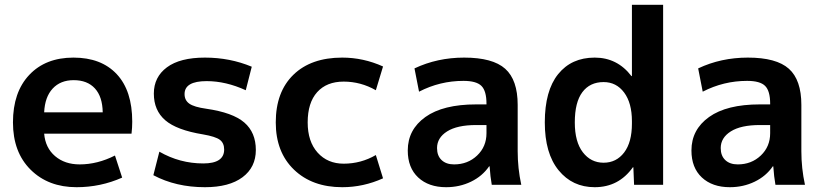

<svg xmlns="http://www.w3.org/2000/svg" viewBox="-20 -770 3433 800"><path d="M164 -302H408Q407 -367 375.5 -401.5Q344 -436 287 -436Q232 -436 199.5 -401Q167 -366 164 -302ZM164 -213Q169 -154 209.5 -119.5Q250 -85 312 -85Q386 -85 459 -122L489 -30Q399 10 299 10Q181 10 107.5 -63Q34 -136 34 -260Q34 -386 102 -458Q170 -530 286 -530Q402 -530 466.5 -461Q531 -392 531 -263Q531 -238 528 -213Z M1004 -394Q921 -432 841 -432Q749 -432 749 -378Q749 -352 769 -338Q789 -324 839 -317Q950 -301 998 -259.5Q1046 -218 1046 -145Q1046 -73 990.5 -31.5Q935 10 834 10Q713 10 619 -40L644 -138Q729 -89 827 -89Q914 -89 914 -147Q914 -174 896 -187.5Q878 -201 826 -210Q716 -228 668.5 -269Q621 -310 621 -380Q621 -449 675.5 -489.5Q730 -530 834 -530Q938 -530 1029 -492Z M1546 -124 1576 -27Q1494 10 1406 10Q1281 10 1205 -63Q1129 -136 1129 -260Q1129 -387 1202.5 -458.5Q1276 -530 1406 -530Q1494 -530 1576 -493L1546 -394Q1483 -430 1412 -430Q1341 -430 1301.5 -386Q1262 -342 1262 -260Q1262 -180 1303.5 -134Q1345 -88 1412 -88Q1484 -88 1546 -124Z M1914 -530Q2033 -530 2085 -483.5Q2137 -437 2137 -333V-140Q2137 -69 2152 0H2029Q2023 -33 2020 -77H2018Q1990 -36 1942.5 -13Q1895 10 1839 10Q1766 10 1722.5 -30.5Q1679 -71 1679 -143Q1679 -230 1752.5 -282.5Q1826 -335 1964 -335H2007V-338Q2007 -391 1986 -412Q1965 -433 1911 -433Q1813 -433 1726 -388L1707 -485Q1802 -530 1914 -530ZM1801 -153Q1801 -121 1820 -103Q1839 -85 1872 -85Q1929 -85 1968 -122Q2007 -159 2007 -215V-249H1964Q1885 -249 1843 -222.5Q1801 -196 1801 -153Z M2743 -750V0H2622L2619 -73H2617Q2558 10 2458 10Q2365 10 2307.5 -60.5Q2250 -131 2250 -260Q2250 -392 2305.5 -461Q2361 -530 2458 -530Q2552 -530 2611 -453H2613V-750ZM2375 -260Q2375 -179 2408.5 -135.5Q2442 -92 2495 -92Q2548 -92 2580.5 -134.5Q2613 -177 2613 -255V-265Q2613 -341 2580.5 -384.5Q2548 -428 2495 -428Q2438 -428 2406.5 -386Q2375 -344 2375 -260Z M3096 -530Q3215 -530 3267 -483.5Q3319 -437 3319 -333V-140Q3319 -69 3334 0H3211Q3205 -33 3202 -77H3200Q3172 -36 3124.5 -13Q3077 10 3021 10Q2948 10 2904.5 -30.5Q2861 -71 2861 -143Q2861 -230 2934.5 -282.5Q3008 -335 3146 -335H3189V-338Q3189 -391 3168 -412Q3147 -433 3093 -433Q2995 -433 2908 -388L2889 -485Q2984 -530 3096 -530ZM2983 -153Q2983 -121 3002 -103Q3021 -85 3054 -85Q3111 -85 3150 -122Q3189 -159 3189 -215V-249H3146Q3067 -249 3025 -222.5Q2983 -196 2983 -153Z"/></svg>

Font: Mplus 1p Bold
Style: Bold
Weight: 700
Version: Version 1.061